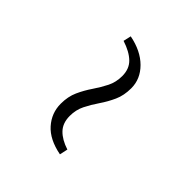

<svg xmlns="http://www.w3.org/2000/svg" viewBox="14 -478 512 512"><g transform="rotate(-45 270.0 -222.0)"><path d="M351 -170Q324 -170 303 -179.5Q282 -189 263 -202Q244 -215 225 -224.5Q206 -234 183 -234Q156 -234 140 -218.5Q124 -203 115 -175L92 -180Q101 -227 127.5 -250.5Q154 -274 189 -274Q216 -274 237 -264.5Q258 -255 277 -242Q296 -229 315 -219.5Q334 -210 357 -210Q384 -210 400 -226.5Q416 -243 426 -274L448 -269Q439 -223 412.5 -196.5Q386 -170 351 -170Z"/></g></svg>

Font: Bona Nova SC
Style: Italic
Weight: 400
Italic angle: -4°
Designer: Mateusz Machalski
Foundry: Capitalics
Version: Version 4.001; ttfautohint (v1.8.4.7-5d5b)